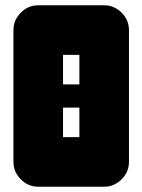

<svg xmlns="http://www.w3.org/2000/svg" viewBox="-20 -708 540 728"><path d="M469 -94Q469 -56 441 -28Q413 0 375 0H125Q87 0 59 -28Q31 -56 31 -94V-594Q31 -632 59 -660Q87 -688 125 -688H375Q413 -688 441 -660Q469 -632 469 -594ZM219 -300V-188H281V-300ZM219 -388H281V-500H219Z"/></svg>

Font: CostaRica
Style: Normal
Weight: 900
Version: Version 1.3